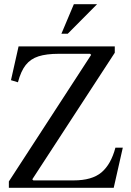

<svg xmlns="http://www.w3.org/2000/svg" viewBox="-20 -890 621 910"><path d="M22 0V-30L412 -630L407 -635H258Q200 -635 162.5 -623Q125 -611 102 -582Q79 -553 65 -500L32 -510L68 -670H524V-640L133 -40L138 -35H329Q416 -35 461 -73Q506 -111 527 -190H562L519 0ZM440 -870 301 -730H271L330 -870Z"/></svg>

Font: Brygada 1918
Style: Regular
Weight: 400
Designer: Mateusz Machalski | Borys Kosmynka | Przemek Hoffer
Foundry: NIEPODLEGLA 2018
Version: Version 3.006